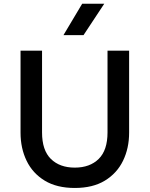

<svg xmlns="http://www.w3.org/2000/svg" viewBox="-20 -964 780 1000"><path d="M369.5 15Q276 15 213.2 -23Q150.5 -61 118.8 -126.2Q87 -191.5 87 -273V-700H199V-274Q199 -181.5 245 -136.2Q291 -91 369.5 -91Q448 -91 494 -136.2Q540 -181.5 540 -274V-700H652.5V-273Q652.5 -192 620.8 -126.8Q589 -61.5 526.2 -23.2Q463.5 15 369.5 15ZM310.5 -781 408 -944.5H523L415 -781Z"/></svg>

Font: Geologica Thin Roman
Style: Regular
Weight: 400
Version: Version 1.010;gftools[0.9.28]